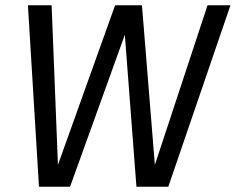

<svg xmlns="http://www.w3.org/2000/svg" viewBox="-20 -709 895 729"><path d="M619 0H498L454 -577L246 0H128L86 -689H176L200 -83L417 -689H519L568 -83L768 -689H855Z"/></svg>

Font: FiraGO
Style: Italic
Weight: 400
Italic angle: -8°
Designer: bBox Type GmbH
Foundry: bBox Type GmbH
Version: Version 1.001